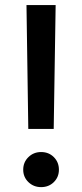

<svg xmlns="http://www.w3.org/2000/svg" viewBox="-20 -748 332 775"><path d="M94.2 -227.5 86.9 -727.5H204.6L196.8 -227.5ZM146 7.3Q115.7 7.3 94.7 -12.9Q73.7 -33.2 73.7 -63Q73.7 -93.3 94.7 -113.8Q115.7 -134.3 146 -134.3Q176.8 -134.3 197.3 -113.8Q217.8 -93.3 217.8 -63Q217.8 -33.2 197.3 -12.9Q176.8 7.3 146 7.3Z"/></svg>

Font: Inter 17pt Medium
Style: Regular
Weight: 500
Version: Version 4.001;git-66647c0bb